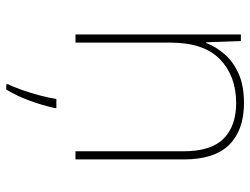

<svg xmlns="http://www.w3.org/2000/svg" viewBox="-113 -465 799 613"><g transform="rotate(90 286.5 -158.5)"><path d="M309 -538Q395 -538 442 -491Q489 -444 489 -346V0H463V-345Q463 -433 422.5 -473Q382 -513 309 -513Q223 -513 169.5 -461.5Q116 -410 116 -302V0H90V-528H111L115 -417H117Q129 -448 152.5 -475.5Q176 -503 214.5 -520.5Q253 -538 309 -538ZM325 67Q316 106 301.5 146Q287 186 266 221H249V215Q257 200 267 171.5Q277 143 285 112.5Q293 82 296 61H325Z"/></g></svg>

Font: Noto Sans Myanmar UI Thin
Style: Regular
Weight: 100
Designer: Monotype Design Team
Foundry: Monotype Imaging Inc.
Version: Version 2.103; ttfautohint (v1.8.4.7-5d5b)